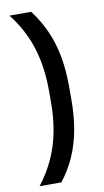

<svg xmlns="http://www.w3.org/2000/svg" viewBox="-90 -719 480 884"><g transform="rotate(-10 150.0 -277.0)"><path d="M140 -304Q140 -378 127.5 -442.5Q115 -507 88.8 -564.8Q62.5 -622.5 21 -675.5H122Q160.5 -625.5 185.5 -569.2Q210.5 -513 222.5 -448.2Q234.5 -383.5 234.5 -306.5V-247.5Q234.5 -170 222.8 -105Q211 -40 186.5 16Q162 72 123 122H21Q62.5 68.5 88.8 10.8Q115 -47 127.5 -111.8Q140 -176.5 140 -250.5Z"/></g></svg>

Font: Anek Latin Medium
Style: Regular
Weight: 500
Designer: Yesha Goshar
Foundry: Ek Type
Version: Version 1.003